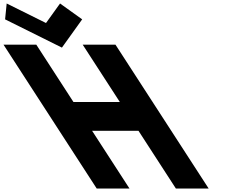

<svg xmlns="http://www.w3.org/2000/svg" viewBox="-479 -1081 1292 1101"><path d="M49.1 -331H315.1L529.5 0H717.5L183.1 -825H-4.9L208.2 -496H-57.8L-270.9 -825H-458.9L75.5 0H263.5ZM-7.8 -970 -134.7 -1061 -215.2 -949 -440.7 -1061 -449.8 -970 -123.9 -808Z"/></svg>

Font: Hussar
Style: BdOpOblSeven
Weight: 700
Foundry: Cannot Into Space Fonts
Version: Version 2.00